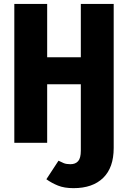

<svg xmlns="http://www.w3.org/2000/svg" viewBox="-20 -731 655 983"><path d="M356.4 232.3Q309.2 232.3 276.9 219.2Q244.6 206.2 217.4 186.7L279.5 91.8Q293.3 99 306.7 104.4Q320 109.7 340.5 109.7Q366.2 109.7 380 94.1Q393.8 78.5 393.8 40.5V-299.5H221.5V0H53.3V-710.8H221.5V-437.9H393.8V-710.8H562.1V26.7Q562.1 127.2 508.2 179.7Q454.4 232.3 356.4 232.3Z"/></svg>

Font: FiraCode Nerd Font Mono
Style: Bold
Weight: 700
Monospace: yes
Designer: Carrois Corporate, Edenspiekermann AG, Nikita Prokopov
Foundry: Carrois Corporate, Edenspiekermann AG, Nikita Prokopov
Version: Version 6.002;Nerd Fonts 3.3.0